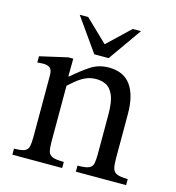

<svg xmlns="http://www.w3.org/2000/svg" viewBox="-102 -765 781 853"><g transform="rotate(15 288.0 -339.0)"><path d="M555 0H324V-28Q360 -28 375.5 -34.5Q391 -41 394.5 -57Q398 -73 398 -101V-282Q398 -342 384.5 -372Q371 -402 350 -411.5Q329 -421 306 -421Q277 -421 254 -409.5Q231 -398 212.5 -382Q194 -366 178 -352L171 -401H186Q227 -437 263.5 -461Q300 -485 347 -485Q415 -485 448 -439Q481 -393 481 -307V-101Q481 -73 485.5 -57Q490 -41 506 -34.5Q522 -28 555 -28ZM261 0H32V-28Q66 -28 80.5 -34.5Q95 -41 98.5 -57Q102 -73 102 -101V-382Q102 -409 91 -417.5Q80 -426 60 -426Q47 -426 40 -425Q33 -424 33 -424V-453L160 -482H183L182 -390L185 -369V-101Q185 -73 189 -57Q193 -41 209 -34.5Q225 -28 261 -28ZM334 -525H268L160 -678H199L301 -580L404 -678H442Z"/></g></svg>

Font: STIX Two Text
Style: Regular
Weight: 400
Designer: Ross Mills, John Hudson & Paul Hanslow, Tiro Typeworks Ltd; with prior portions MicroPress Inc., and Coen Hoffman.
Foundry: Tiro Typeworks Ltd
Version: Version 2.13 b171